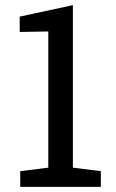

<svg xmlns="http://www.w3.org/2000/svg" viewBox="-20 -731 452 751"><path d="M168.9 -75.2V-607.9L57.1 -606V-666L265.1 -710.9V-75.2L374.5 -61.5V0H59.1V-61.5Z"/></svg>

Font: Battambang
Style: Regular
Weight: 400
Designer: Danh Hong
Version: Version 8.002; ttfautohint (v1.8.3)